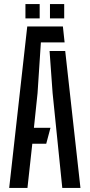

<svg xmlns="http://www.w3.org/2000/svg" viewBox="-20 -931 444 951"><path d="M25.5 0 115 -800H291.5L300 -721H182.5L166 -469.5L148 -298H230L209 -219H140L116 0ZM288.5 0 240.5 -470.5 225.5 -678.5H303L378.5 0ZM227.5 -840V-911H298V-840ZM106 -840V-911H176.5V-840Z"/></svg>

Font: Big Shoulders Stencil Text Thin Medium
Style: Regular
Weight: 500
Version: Version 2.001